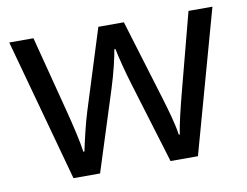

<svg xmlns="http://www.w3.org/2000/svg" viewBox="-64 -624 913 711"><g transform="rotate(-10 393.0 -269.0)"><path d="M431 -303 523 -1H626L775 -537H685L610 -251C594 -190 578 -125 574 -92H570C565 -130 548 -189 534 -235L442 -537H346L251 -235C237 -191 222 -124 215 -91H211C206 -129 191 -193 176 -251L102 -537H11L158 -1H258L354 -302C372 -358 385 -415 390 -445H394C400 -415 414 -358 431 -303Z"/></g></svg>

Font: Noto Sans Arabic
Style: Regular
Weight: 400
Designer: Monotype Design Team, Nadine Chahine, Nizar Qandah and Khaled Hosny
Foundry: Monotype Imaging Inc.
Version: Version 2.012